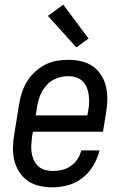

<svg xmlns="http://www.w3.org/2000/svg" viewBox="-20 -794 540 822"><path d="M206 8Q177 8 149.5 2Q122 -4 100 -19Q78 -34 63 -57Q48 -80 41.5 -106.5Q35 -133 35.5 -162Q36 -191 41 -219L62 -349Q66 -374 74 -398.5Q82 -423 96 -445.5Q110 -468 130 -486.5Q150 -505 173.5 -517Q197 -529 222.5 -533.5Q248 -538 273 -538Q301 -538 328.5 -531.5Q356 -525 377.5 -510Q399 -495 413.5 -472Q428 -449 434 -422.5Q440 -396 439.5 -367.5Q439 -339 434 -311L421 -230H121L117 -208Q115 -191 114 -173.5Q113 -156 115.5 -139.5Q118 -123 125 -108Q132 -93 144 -82Q156 -71 172.5 -66.5Q189 -62 206 -62Q226 -62 245.5 -66.5Q265 -71 282.5 -83Q300 -95 311.5 -112.5Q323 -130 328 -150H406Q398 -117 380 -86Q362 -55 334 -33Q306 -11 272.5 -1.5Q239 8 206 8ZM133 -300H354L358 -322Q361 -339 361.5 -356.5Q362 -374 359.5 -390.5Q357 -407 350.5 -422Q344 -437 332.5 -447.5Q321 -458 305 -463Q289 -468 271 -468Q255 -468 238.5 -464Q222 -460 207 -451.5Q192 -443 180 -430Q168 -417 159.5 -401.5Q151 -386 146.5 -370Q142 -354 139 -338ZM307 -591 185 -726 251 -774 359 -629Z"/></svg>

Font: Iosevka Curly Slab Oblique
Style: Regular
Weight: 400
Italic angle: -9°
Monospace: yes
Designer: Belleve Invis
Foundry: Belleve Invis
Version: Version 11.1.0; ttfautohint (v1.8.3)